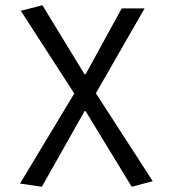

<svg xmlns="http://www.w3.org/2000/svg" viewBox="-20 -518 640 729"><path d="M139 191 56 179 262 -163 59 -477 141 -498 301 -236H305L442 -486H529L344 -164L560 170L480 191L305 -96H301Z"/></svg>

Font: Source Code Pro
Style: Regular
Weight: 400
Monospace: yes
Designer: Paul D. Hunt, Teo Tuominen
Foundry: Adobe Systems Incorporated
Version: Version 2.030;PS 1.000;hotconv 16.6.51;makeotf.lib2.5.65220